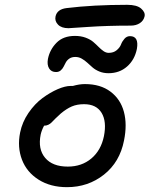

<svg xmlns="http://www.w3.org/2000/svg" viewBox="-20 -838 625 802"><path d="M266.1 -720.2Q236.8 -720.2 222.4 -735.1Q208 -750 211.9 -769Q218.3 -799.3 257.8 -804.2Q369.6 -817.9 511.2 -817.9Q551.8 -817.9 569.6 -802.2Q587.4 -786.6 584 -770Q580.1 -752 564.5 -741.5Q548.8 -731 525.9 -731Q428.7 -731 348.9 -725.6Q269 -720.2 266.1 -720.2ZM433.1 -532.2Q412.1 -532.2 395 -539.3Q377.9 -546.4 366.5 -556.4Q355 -566.4 344.5 -576.2Q334 -585.9 321.5 -593Q309.1 -600.1 294.9 -600.1Q279.8 -600.1 270 -593.5Q260.3 -586.9 255.1 -577.6Q250 -568.4 245.6 -559.3Q241.2 -550.3 233.4 -543.7Q225.6 -537.1 213.9 -537.1Q194.3 -537.1 185.1 -552.2Q175.8 -567.4 180.2 -591.8Q188 -630.9 216.1 -659.4Q244.1 -688 293 -688Q317.9 -688 337.6 -680.7Q357.4 -673.3 369.6 -662.8Q381.8 -652.3 391.8 -642.1Q401.9 -631.8 412.4 -624.5Q422.9 -617.2 434.1 -617.2Q454.1 -617.2 467.3 -628.2Q480.5 -639.2 485.4 -652.1Q490.2 -665 499.8 -676Q509.3 -687 522.9 -687Q561 -687 551.8 -633.8Q542.5 -587.9 510.7 -560.1Q479 -532.2 433.1 -532.2ZM259.8 -56.2Q190.9 -56.2 141.4 -87.4Q91.8 -118.7 71.8 -170.9Q51.8 -223.1 64 -284.2Q72.8 -328.1 99.1 -366.5Q125.5 -404.8 157.7 -428.5Q189.9 -452.1 221.2 -465.6Q252.4 -479 274.9 -479H284.2Q311.5 -486.8 335 -486.8Q399.4 -486.8 441.4 -455.3Q483.4 -423.8 497.6 -370.8Q511.7 -317.9 498 -251Q480.5 -161.1 414.3 -108.6Q348.1 -56.2 259.8 -56.2ZM149.9 -275.9Q137.7 -215.3 168.5 -178.7Q199.2 -142.1 263.2 -142.1Q321.3 -142.1 361.6 -176Q401.9 -210 414.1 -269Q426.3 -330.6 404.3 -366.7Q382.3 -402.8 331.1 -402.8Q301.8 -402.8 279.8 -393.3Q257.8 -383.8 233.9 -363.8Q223.1 -354.5 211.9 -343.3Q200.7 -332 195.3 -326.4Q189.9 -320.8 181.9 -316.9Q173.8 -313 164.1 -313Q153.8 -293.5 149.9 -275.9Z"/></svg>

Font: Shantell Sans Irregular Bouncy
Style: Italic
Weight: 400
Italic angle: -11.31°
Designer: Stephen Nixon, Anya Danilova, Shantell Martin
Foundry: Arrow Type
Version: Version 1.006;[9816181b4]